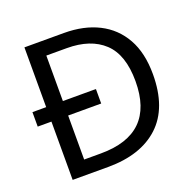

<svg xmlns="http://www.w3.org/2000/svg" viewBox="-126 -843 981 972"><g transform="rotate(-20 365.0 -357.0)"><path d="M317 -714Q424 -714 503 -674Q582 -634 625.5 -556.5Q669 -479 669 -364Q669 -183 570.5 -91.5Q472 0 295 0H104V-314H30V-392H104V-714ZM304 -637H194V-392H372V-314H194V-77H284Q574 -77 574 -361Q574 -504 503 -570.5Q432 -637 304 -637Z"/></g></svg>

Font: Noto Sans Tirhuta
Style: Regular
Weight: 400
Designer: Monotype Design Team
Foundry: Monotype Imaging Inc.
Version: Version 2.003; ttfautohint (v1.8.4.7-5d5b)